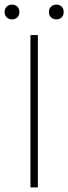

<svg xmlns="http://www.w3.org/2000/svg" viewBox="-32 -812 296 832"><path d="M100 0V-660H132V0ZM20 -728Q7 -728 -2.5 -736.5Q-12 -745 -12 -760Q-12 -775 -2.5 -783.5Q7 -792 20 -792Q34 -792 43 -783.5Q52 -775 52 -760Q52 -745 43 -736.5Q34 -728 20 -728ZM212 -728Q199 -728 189.5 -736.5Q180 -745 180 -760Q180 -775 189.5 -783.5Q199 -792 212 -792Q226 -792 235 -783.5Q244 -775 244 -760Q244 -745 235 -736.5Q226 -728 212 -728Z"/></svg>

Font: Source Sans 3 VF
Style: Regular
Weight: 200
Designer: Paul D. Hunt
Foundry: Adobe
Version: Version 3.046;hotconv 1.0.118;makeotfexe 2.5.65603